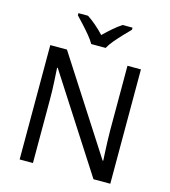

<svg xmlns="http://www.w3.org/2000/svg" viewBox="-134 -1051 1027 1158"><g transform="rotate(15 380.0 -472.0)"><path d="M663 0H558L176 -593H172Q174 -558 177 -506Q180 -454 180 -399V0H97V-714H201L582 -123H586Q585 -139 583.5 -171Q582 -203 580.5 -241Q579 -279 579 -311V-714H663ZM334 -784Q321 -807 299 -833.5Q277 -860 253 -886Q229 -912 211 -931V-944H271Q297 -927 325 -903Q353 -879 378 -852Q405 -879 433 -903Q461 -927 487 -944H549V-931Q530 -912 505.5 -886Q481 -860 458.5 -833.5Q436 -807 424 -784Z"/></g></svg>

Font: Noto Sans Kawi
Style: Regular
Weight: 400
Designer: Fadhl Haqq
Version: Version 1.000